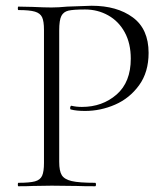

<svg xmlns="http://www.w3.org/2000/svg" viewBox="-20 -648 580 668"><path d="M311 -12Q314 -12 314 -6Q314 0 311 0Q270 0 247 -1L160 -2L94 -1Q76 0 44 0Q42 0 42 -6Q42 -12 44 -12Q83 -12 101.5 -17Q120 -22 126.5 -36.5Q133 -51 133 -81V-544Q133 -574 126.5 -588Q120 -602 101.5 -607.5Q83 -613 44 -613Q42 -613 42 -619Q42 -625 44 -625L93 -624Q135 -622 159 -622Q183 -622 214 -625Q292 -628 299 -628Q387 -628 442 -587.5Q497 -547 497 -464Q497 -397 464 -351.5Q431 -306 380.5 -284Q330 -262 276 -262Q246 -262 227 -267Q224 -267 224 -272Q224 -275 225.5 -278Q227 -281 229 -280Q245 -276 265 -276Q336 -276 385.5 -319Q435 -362 435 -444Q435 -497 414 -535.5Q393 -574 356.5 -594.5Q320 -615 276 -615Q235 -615 218 -611Q201 -607 193.5 -592.5Q186 -578 186 -542V-85Q186 -53 195 -38.5Q204 -24 229.5 -18Q255 -12 311 -12Z"/></svg>

Font: Cormorant Infant Light
Style: Regular
Weight: 300
Designer: Christian Thalmann (Catharsis Fonts)
Version: Version 3.000